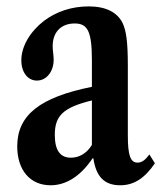

<svg xmlns="http://www.w3.org/2000/svg" viewBox="-20 -554 492 585"><path d="M134 10.5C182 10.5 225.5 -17.5 262 -71.5H264.5C272.5 -16.5 297.5 10.5 346 10.5C388 10.5 420.5 -10.5 452 -56.5L435 -83.5C423 -66.5 412 -58.5 399 -58.5C377 -58.5 369.5 -81.5 369.5 -142V-352.5C369.5 -428.5 364.5 -460 353.5 -484C337 -516.5 303 -534.5 250 -534.5C199 -534.5 152 -519 114 -490.5C71.5 -457.5 45 -412.5 45 -370.5C45 -333.5 64.5 -308.5 92.5 -308.5C121.5 -308.5 143.5 -335.5 143.5 -372C143.5 -385 140.5 -399.5 140.5 -413.5C140.5 -456.5 166.5 -482.5 207.5 -482.5C248 -482.5 260 -457 260 -369V-289.5C101 -257.5 32.5 -203 32.5 -108C32.5 -35.5 72 10.5 134 10.5ZM196 -73.5C163 -73.5 147 -96.5 147 -143C147 -202 173 -226.5 260 -248V-112.5C244.5 -87 221.5 -73.5 196 -73.5Z"/></svg>

Font: Libre Caslon Condensed SemiBold
Style: Regular
Weight: 600
Designer: Pablo Impallari, Rodrigo Fuenzalida, Katja Schimmel, Ertekin Erdin
Foundry: Pablo Impallari, Rodrigo Fuenzalida
Version: Version 2.000;gftools[0.9.33]